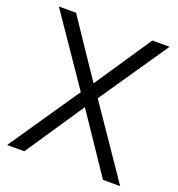

<svg xmlns="http://www.w3.org/2000/svg" viewBox="-130 -828 867 935"><g transform="rotate(20 303.0 -360.0)"><path d="M10 0 259.3 -364.7 16.3 -720H105.3L303 -426L500.7 -720H590L347 -364.7L596 0H507L303 -302.7L99.3 0Z"/></g></svg>

Font: Manrope
Style: Regular
Weight: 400
Designer: Mikhail Sharanda
Foundry: Mikhail Sharanda
Version: Version 4.503